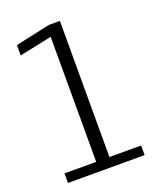

<svg xmlns="http://www.w3.org/2000/svg" viewBox="-128 -757 697 837"><g transform="rotate(-20 220.5 -338.0)"><path d="M42 0H397.5V-44.5H250.5V-676H199.5L38.5 -641V-593L189 -624.5V-44.5H42Z"/></g></svg>

Font: Anybody UltraCondensed Thin Light
Style: Regular
Weight: 300
Version: Version 1.111